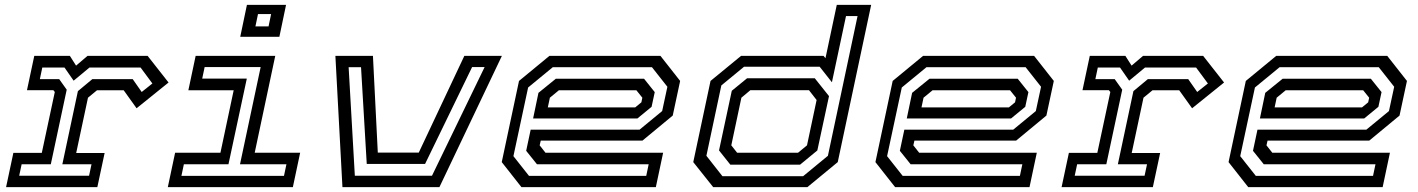

<svg xmlns="http://www.w3.org/2000/svg" viewBox="-20 -770 5836 790"><path d="M5 0 35 -141H152L205.5 -391.5L199.5 -399H91L121 -540H267.5L293 -500L340 -540H587.5L673.5 -430.5L542 -324.5L489 -398.5H379L342 -368L293.5 -140.5H410.5L380.5 0ZM59 -47H346.5L356.5 -94H236.5L300.5 -395L360 -444.5H526L563 -391.5L607 -426.5L558.5 -492H348L283 -438L245.5 -492H154L144 -444.5H223.5L254.5 -401L189 -94H69Z M968.5 -618.5 996 -750H1157L1129.5 -618.5ZM1031 -661.5H1085L1095.5 -712H1041.5ZM670.5 0 700.5 -141.5H887L941.5 -398.5H755L785 -540H1112.5L1028 -141.5H1215L1185 0ZM726.5 -46.5H1148.5L1158.5 -94H967.5L1052.5 -494H822L812 -446.5H995.5L920 -94H736.5Z M1389 0 1360 -540H1514.5L1534.5 -142H1703L1890.5 -540H2045L1788 0ZM1440 -47H1757.5L1974 -494H1922.5L1729 -95.5H1489L1465.5 -493.5H1414.5Z M2697.5 -540 2778.5 -437 2748 -294.5 2623.5 -191.5H2205L2200.5 -172L2224.5 -141.5H2708.5L2678.5 0H2125.5L2044.5 -103L2115.5 -437L2240.5 -540ZM2662.5 -493.5H2254.5L2153 -410L2092.5 -127.5L2156.5 -46.5H2639L2649 -94H2189.5L2145 -149.5L2163.5 -236.5H2611.5L2704.5 -313L2726 -413ZM2630 -446 2674 -391 2661 -330.5 2602.5 -282.5H2173.5L2195.5 -388L2267 -446ZM2598.5 -398.5H2279.5L2242.5 -368L2234 -328H2593.5L2619 -349L2623 -368Z M3302 0H2914.5L2832.5 -103L2903.5 -437L3029 -540H3368.5L3376.5 -530.5L3423 -750H3564.5L3427 -103ZM3284.5 -45 3386.5 -129 3508.5 -704H3461L3403 -431.5L3352.5 -495.5H3041.5L2948 -418.5L2886.5 -129L2952.5 -45ZM3272 -92.5H2985L2938.5 -151L2991 -396.5L3054 -448H3332.5L3391 -374.5L3343 -151ZM3263.5 -141.5 3300.5 -172 3340 -358.5 3308.5 -399H3067.5L3030.5 -368L2989 -172L3013 -141.5Z M4235 -540 4316 -437 4285.5 -294.5 4161 -191.5H3742.5L3738 -172L3762 -141.5H4246L4216 0H3663L3582 -103L3653 -437L3778 -540ZM4200 -493.5H3792L3690.5 -410L3630 -127.5L3694 -46.5H4176.5L4186.5 -94H3727L3682.5 -149.5L3701 -236.5H4149L4242 -313L4263.5 -413ZM4167.5 -446 4211.5 -391 4198.5 -330.5 4140 -282.5H3711L3733 -388L3804.5 -446ZM4136 -398.5H3817L3780 -368L3771.5 -328H4131L4156.5 -349L4160.5 -368Z M4348 0 4378 -141H4495L4548.5 -391.5L4542.5 -399H4434L4464 -540H4610.5L4636 -500L4683 -540H4930.5L5016.5 -430.5L4885 -324.5L4832 -398.5H4722L4685 -368L4636.5 -140.5H4753.5L4723.5 0ZM4402 -47H4689.5L4699.5 -94H4579.5L4643.5 -395L4703 -444.5H4869L4906 -391.5L4950 -426.5L4901.5 -492H4691L4626 -438L4588.5 -492H4497L4487 -444.5H4566.5L4597.5 -401L4532 -94H4412Z M5688 -540 5769 -437 5738.5 -294.5 5614 -191.5H5195.5L5191 -172L5215 -141.5H5699L5669 0H5116L5035 -103L5106 -437L5231 -540ZM5653 -493.5H5245L5143.5 -410L5083 -127.5L5147 -46.5H5629.5L5639.5 -94H5180L5135.5 -149.5L5154 -236.5H5602L5695 -313L5716.5 -413ZM5620.5 -446 5664.5 -391 5651.5 -330.5 5593 -282.5H5164L5186 -388L5257.5 -446ZM5589 -398.5H5270L5233 -368L5224.5 -328H5584L5609.5 -349L5613.5 -368Z"/></svg>

Font: Tourney Expanded Medium
Style: Italic
Weight: 500
Width: 7
Italic angle: -12°
Designer: Tyler Finck
Foundry: Etcetera Type Co
Version: Version 1.010; ttfautohint (v1.8.3)